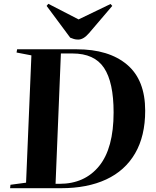

<svg xmlns="http://www.w3.org/2000/svg" viewBox="-20 -989 818 1009"><path d="M33 0 35 -18 117 -29 145 -698 67 -713 70 -730H383Q552 -730 647.5 -649.5Q743 -569 743 -407Q743 -274 690 -183Q637 -92 538 -46Q439 0 301 0ZM272 -23H293Q425 -23 501 -116.5Q577 -210 577 -398Q577 -557 526.5 -632.5Q476 -708 361 -708H300ZM225 -958 234 -969 393 -887 561 -968 570 -958 448 -815Q419 -781 391 -781Q378 -781 368.5 -784Q359 -787 349 -791Z"/></svg>

Font: Literata 72pt
Style: Bold Italic
Weight: 700
Italic angle: -2°
Designer: Latin by Veronika Burian and Jose Scaglione. Greek by Irene Vlachou. Cyrillic by Vera Evstafieva
Foundry: TypeTogether
Version: Version 3.002